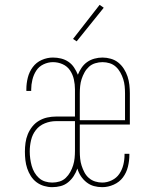

<svg xmlns="http://www.w3.org/2000/svg" viewBox="-20 -766 640 794"><path d="M196 8Q179 8 162 3Q145 -2 131 -12.5Q117 -23 107.5 -38Q98 -53 92.5 -69.5Q87 -86 85 -103.5Q83 -121 83 -139Q83 -157 85.5 -175.5Q88 -194 95 -211Q102 -228 113.5 -242.5Q125 -257 141 -266.5Q157 -276 175 -280Q193 -284 211 -284H290V-397Q290 -417 285.5 -437.5Q281 -458 269.5 -475Q258 -492 239 -500.5Q220 -509 199 -509Q179 -509 160 -500Q141 -491 130 -474Q119 -457 114 -436.5Q109 -416 109 -396V-390H89V-397Q89 -421 95 -445Q101 -469 115.5 -488.5Q130 -508 152.5 -518Q175 -528 199 -528Q216 -528 232.5 -524Q249 -520 263 -510.5Q277 -501 286.5 -486.5Q296 -472 302 -457Q308 -472 317.5 -486Q327 -500 340.5 -509.5Q354 -519 370.5 -523.5Q387 -528 404 -528Q421 -528 438.5 -523Q456 -518 469.5 -507Q483 -496 492.5 -481Q502 -466 507.5 -449.5Q513 -433 515 -415Q517 -397 517 -380V-251H310V-140Q310 -125 311.5 -110Q313 -95 317.5 -81Q322 -67 329 -53.5Q336 -40 347.5 -30Q359 -20 373.5 -15.5Q388 -11 403 -11Q423 -11 442.5 -20.5Q462 -30 473.5 -47Q485 -64 490 -84.5Q495 -105 495 -126V-130H515V-126Q515 -101 509 -76.5Q503 -52 488.5 -32.5Q474 -13 450.5 -2.5Q427 8 403 8Q385 8 368.5 3.5Q352 -1 338 -12Q324 -23 314.5 -37.5Q305 -52 300 -69Q294 -52 284.5 -37.5Q275 -23 261.5 -12Q248 -1 231 3.5Q214 8 196 8ZM310 -269H497V-380Q497 -395 495.5 -410Q494 -425 489.5 -439Q485 -453 477.5 -466.5Q470 -480 459 -490Q448 -500 433.5 -504.5Q419 -509 404 -509Q389 -509 374 -504.5Q359 -500 348 -490Q337 -480 329.5 -466.5Q322 -453 317.5 -439Q313 -425 311.5 -410Q310 -395 310 -380ZM196 -11Q212 -11 226.5 -15.5Q241 -20 252 -30.5Q263 -41 270.5 -54.5Q278 -68 282.5 -82.5Q287 -97 288.5 -112Q290 -127 290 -142V-265H211Q188 -265 165.5 -256Q143 -247 128.5 -228.5Q114 -210 108.5 -186.5Q103 -163 103 -140Q103 -125 105 -110Q107 -95 111 -80.5Q115 -66 122.5 -53Q130 -40 141 -30Q152 -20 166.5 -15.5Q181 -11 196 -11ZM297 -595 282 -605 392 -746 409 -734Z"/></svg>

Font: Iosevka HT Thin Extended
Style: Regular
Weight: 100
Width: 7
Monospace: yes
Designer: Belleve Invis
Foundry: Belleve Invis
Version: Version 32.3.0; ttfautohint (v1.8.4)